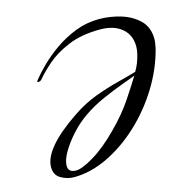

<svg xmlns="http://www.w3.org/2000/svg" viewBox="-85 -618 704 710"><g transform="rotate(-15 266.5 -263.5)"><path d="M114 7Q89 7 65 -6.5Q41 -20 41 -50Q41 -122 181 -216Q227 -247 273.5 -264Q320 -281 361.5 -291.5Q403 -302 433 -311Q442 -326 447.5 -340.5Q453 -355 457 -371Q461 -386 461 -401Q461 -445 430.5 -470.5Q400 -496 348 -496Q276 -496 225 -474.5Q174 -453 141.5 -424.5Q109 -396 92 -375Q88 -370 83.5 -368.5Q79 -367 76 -367Q74 -367 74 -369Q74 -371 76 -374Q78 -377 79 -378Q95 -398 122 -424.5Q149 -451 185 -476Q221 -501 263.5 -517.5Q306 -534 354 -534Q396 -534 437 -521.5Q478 -509 505.5 -482Q533 -455 533 -410Q533 -402 531.5 -393Q530 -384 528 -374Q509 -300 466.5 -231.5Q424 -163 366.5 -109.5Q309 -56 243.5 -24.5Q178 7 114 7ZM128 -15Q151 -15 197.5 -43Q244 -71 295 -123Q344 -172 376.5 -221Q409 -270 426 -298Q410 -292 374.5 -279Q339 -266 297 -247.5Q255 -229 219 -204Q187 -182 159.5 -151.5Q132 -121 115 -91.5Q98 -62 98 -41Q98 -15 128 -15Z"/></g></svg>

Font: Corinthia
Style: Bold
Weight: 700
Designer: Robert E. Leuschke
Foundry: Robert E. Leuschke
Version: Version 1.013; ttfautohint (v1.8.3)